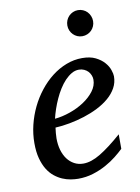

<svg xmlns="http://www.w3.org/2000/svg" viewBox="-82 -753 597 821"><g transform="rotate(-10 217.0 -343.0)"><path d="M328.1 -394Q328.1 -403.8 324.2 -413.3Q320.3 -422.9 313.5 -430.2Q306.6 -437.5 296.4 -442.1Q286.1 -446.8 273.9 -446.8Q257.3 -446.8 242.2 -438Q227.1 -429.2 213.1 -414.6Q199.2 -399.9 187.3 -380.9Q175.3 -361.8 165.8 -340.8Q156.2 -319.8 148.9 -298.3Q141.6 -276.9 137.2 -257.8Q168.9 -260.7 202.9 -272.5Q236.8 -284.2 264.6 -302.5Q292.5 -320.8 310.3 -344.2Q328.1 -367.7 328.1 -394ZM417 -393.1Q417 -365.7 404.3 -342.8Q391.6 -319.8 369.9 -301.3Q348.1 -282.7 319.6 -268.3Q291 -253.9 259.5 -243.9Q228 -233.9 195.3 -227.8Q162.6 -221.7 132.8 -220.2Q131.3 -210.4 130.1 -196.8Q128.9 -183.1 128.9 -173.8Q128.9 -146.5 135.5 -123.5Q142.1 -100.6 154.5 -83.7Q167 -66.9 184.6 -57.4Q202.1 -47.9 224.1 -47.9Q257.8 -47.9 298.3 -72.3Q338.9 -96.7 394 -145V-82Q379.9 -68.4 359.4 -52Q338.9 -35.6 312.7 -21.2Q286.6 -6.8 255.9 2.7Q225.1 12.2 190.9 12.2Q175.8 12.2 158 9.3Q140.1 6.3 122.6 -1.2Q105 -8.8 88.6 -22Q72.3 -35.2 59.8 -55.4Q47.4 -75.7 39.8 -103.8Q32.2 -131.8 32.2 -169.9Q32.2 -209.5 41.7 -248.8Q51.3 -288.1 68.6 -324Q85.9 -359.9 110.4 -390.9Q134.8 -421.9 164.1 -444.6Q193.4 -467.3 226.8 -480.2Q260.3 -493.2 295.9 -493.2Q330.6 -493.2 353.8 -481.7Q377 -470.2 391.1 -454.1Q405.3 -438 411.1 -420.9Q417 -403.8 417 -393.1ZM370.1 -641.1Q370.1 -629.4 365.7 -619.1Q361.3 -608.9 353.8 -601.3Q346.2 -593.8 335.9 -589.4Q325.7 -585 314 -585Q302.2 -585 292.2 -589.4Q282.2 -593.8 274.7 -601.3Q267.1 -608.9 262.7 -619.1Q258.3 -629.4 258.3 -641.1Q258.3 -652.8 262.5 -663.1Q266.6 -673.3 274.2 -681.2Q281.7 -689 292 -693.6Q302.2 -698.2 314 -698.2Q325.7 -698.2 335.9 -693.8Q346.2 -689.5 353.8 -681.6Q361.3 -673.8 365.7 -663.3Q370.1 -652.8 370.1 -641.1Z"/></g></svg>

Font: Charis SIL Eur
Style: Italic
Weight: 400
Italic angle: -11°
Foundry: SIL International
Version: Version 5.000